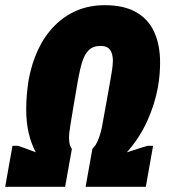

<svg xmlns="http://www.w3.org/2000/svg" viewBox="-34 -720 657 740"><path d="M-14 0 14 -158H35Q47 -154 58.5 -150Q70 -146 81.5 -141.5Q93 -137 104 -133Q87 -164 77 -205.5Q67 -247 67 -299Q67 -328 69.5 -356Q72 -384 76 -410Q88 -476 113 -529Q138 -582 176 -620.5Q214 -659 262.5 -679.5Q311 -700 370 -700Q443 -700 490 -673.5Q537 -647 560 -597.5Q583 -548 583 -479Q583 -456 581 -432.5Q579 -409 575 -386Q563 -318 533 -252.5Q503 -187 455 -133Q468 -137 481.5 -141.5Q495 -146 508 -150Q521 -154 534 -158H556L528 0H296L322 -146Q333 -157 340.5 -172.5Q348 -188 353.5 -208Q359 -228 363 -253Q376 -324 383.5 -366.5Q391 -409 395 -432.5Q399 -456 400 -467.5Q401 -479 401 -486Q401 -504 396 -517Q391 -530 381 -536.5Q371 -543 353 -543Q325 -543 308.5 -527Q292 -511 283 -482Q274 -453 267 -414Q255 -345 248 -303Q241 -261 237.5 -239Q234 -217 233 -207Q232 -197 232 -190Q232 -181 233 -173Q234 -165 236.5 -158.5Q239 -152 243 -146L217 0Z"/></svg>

Font: Archivo ExtraCondensed Black
Style: Italic
Weight: 900
Width: 2
Italic angle: -10°
Designer: Hector Gatti
Foundry: Omnibus-Type
Version: Version 2.001